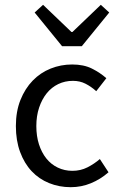

<svg xmlns="http://www.w3.org/2000/svg" viewBox="-20 -766 496 798"><path d="M274 12Q226 12 184 -5Q142 -22 111.5 -54.5Q81 -87 63.5 -134.5Q46 -182 46 -242Q46 -303 65 -350.5Q84 -398 116 -431Q148 -464 190.5 -481Q233 -498 280 -498Q328 -498 362 -481Q396 -464 422 -441L380 -387Q359 -406 335.5 -418Q312 -430 283 -430Q250 -430 222 -416.5Q194 -403 174 -378Q154 -353 142.5 -318.5Q131 -284 131 -242Q131 -200 142 -166Q153 -132 172.5 -107.5Q192 -83 220 -69.5Q248 -56 281 -56Q315 -56 343.5 -70.5Q372 -85 395 -105L431 -50Q398 -21 358 -4.5Q318 12 274 12ZM238 -574 124 -714 159 -746 277 -633H281L399 -746L434 -714L320 -574Z"/></svg>

Font: Processing Sans Pro
Style: Regular
Weight: 400
Designer: Paul D. Hunt
Foundry: Adobe Systems Incorporated
Version: Version 2.020;PS 2.000;hotconv 1.0.86;makeotf.lib2.5.63406